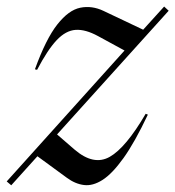

<svg xmlns="http://www.w3.org/2000/svg" viewBox="-54 -542 522 572"><path d="M-34 -1.5 317 -391.5 238 -434.5Q200.5 -455 171.2 -453Q142 -451 115 -422.5Q88 -394 56.5 -334L50 -335.5Q83 -426.5 116.8 -469.2Q150.5 -512 185.2 -519Q220 -526 254.5 -509.5L372.5 -453.5L435 -522.5L448.5 -510L116 -141.5L168 -96.5Q225 -47.5 273 -74.8Q321 -102 380 -203L386.5 -200.5Q347.5 -118 314 -71.2Q280.5 -24.5 251.5 -6Q222.5 12.5 196.2 9.2Q170 6 145 -12.5L57.5 -76.5L-20.5 10Z"/></svg>

Font: Newsreader 72pt
Style: Italic
Weight: 400
Italic angle: -17°
Designer: Hugues Gentile
Foundry: Production Type
Version: Version 1.003; ttfautohint (v1.8.3)